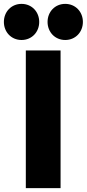

<svg xmlns="http://www.w3.org/2000/svg" viewBox="-70 -969 447 989"><path d="M63 0H242V-709H63ZM-50 -856C-50 -804 -12 -763 41 -763C94 -763 132 -804 132 -856C132 -908 94 -949 41 -949C-12 -949 -50 -908 -50 -856ZM175 -856C175 -804 213 -763 266 -763C319 -763 357 -804 357 -856C357 -908 319 -949 266 -949C213 -949 175 -908 175 -856Z"/></svg>

Font: MV Cash ExtraBold
Style: Regular
Weight: 800
Designer: Rodrigo Fuenzalida
Foundry: fragTYPE
Version: Version 1.100;Glyphs 3.1.2 (3151)